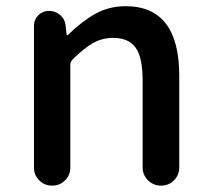

<svg xmlns="http://www.w3.org/2000/svg" viewBox="-20 -584 663 604"><path d="M86.9 -56.6V-502.9Q86.9 -522.5 100.6 -536.1Q114.3 -549.8 133.8 -549.8Q154.3 -549.8 169.4 -536.6Q184.6 -523.4 186.5 -502.9L189.5 -475.6Q190.4 -473.6 191.9 -473.6Q193.4 -473.6 194.3 -474.6Q238.3 -517.6 280.8 -541Q323.2 -564.5 375 -564.5Q543.9 -564.5 543.9 -345.7V-57.6Q543.9 -33.2 527.3 -16.6Q510.7 0 486.8 0Q462.9 0 445.8 -16.6Q428.7 -33.2 428.7 -57.6V-332Q428.7 -403.3 406.7 -434.1Q384.8 -464.8 335.9 -464.8Q301.8 -464.8 272.9 -448.7Q244.1 -432.6 208 -396.5Q201.2 -389.6 201.2 -379.9V-56.6Q201.2 -33.2 184.6 -16.6Q168 0 144 0Q120.1 0 103.5 -16.6Q86.9 -33.2 86.9 -56.6Z"/></svg>

Font: Gen Jyuu GothicX Medium
Style: Regular
Weight: 500
Designer: Ryoko NISHIZUKA (kana &amp; ideographs); Paul D. Hunt (Latin, Greek &amp; Cyrillic); Wenlong ZHANG (bopomofo); Sandoll C
Version: Version 1.058.20140828